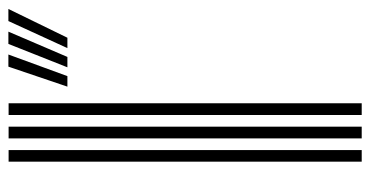

<svg xmlns="http://www.w3.org/2000/svg" viewBox="-222 -618 840 435"><g transform="rotate(-90 197.5 -400.0)"><path d="M155 0V-800H181.5V0ZM49.2 0V-800H75.5V0ZM102 0V-800H128.5V0ZM243 -666.8H219.2L264.5 -800.5H292ZM330 -666.8H306.5L367.8 -800.5H395.2ZM286.5 -666.8H263L316 -800.5H343.8Z"/></g></svg>

Font: Big Shoulders Inline Text Thin ExtraBold
Style: Regular
Weight: 800
Version: Version 2.002